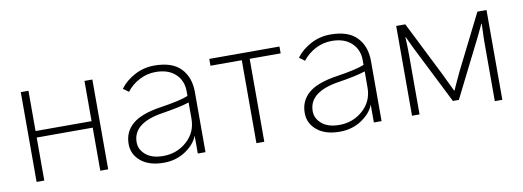

<svg xmlns="http://www.w3.org/2000/svg" viewBox="-49 -778 2872 1055"><g transform="rotate(-10 1387.5 -250.5)"><path d="M88.9 0V-501H131.8V-276.4H444.3V-501H488.3V0H444.3V-240.2H131.8V0Z M668 -119.1Q668 -78.1 702.6 -48.8Q737.3 -19.5 799.8 -19.5Q876 -19.5 931.6 -68.8Q987.3 -118.2 987.3 -195.3V-285.2Q939.5 -268.6 833 -252Q668 -225.6 668 -119.1ZM623 -117.2Q623 -184.6 672.4 -227.1Q721.7 -269.5 832 -286.1Q942.4 -302.7 987.3 -321.3V-347.7Q987.3 -406.2 947.8 -443.8Q908.2 -481.4 836.9 -481.4Q790 -481.4 747.1 -459.5Q704.1 -437.5 674.8 -399.4L644.5 -421.9Q675.8 -463.9 726.6 -490.7Q777.3 -517.6 835.9 -517.6Q935.5 -517.6 983.4 -467.8Q1031.2 -418 1031.2 -335.9V0H988.3V-99.6Q970.7 -52.7 918 -17.6Q865.2 17.6 795.9 17.6Q715.8 17.6 669.4 -20.5Q623 -58.6 623 -117.2Z M1140.6 -462.9V-501H1532.2V-462.9H1359.4V0H1315.4V-462.9Z M1650.4 -119.1Q1650.4 -78.1 1685.1 -48.8Q1719.7 -19.5 1782.2 -19.5Q1858.4 -19.5 1914.1 -68.8Q1969.7 -118.2 1969.7 -195.3V-285.2Q1921.9 -268.6 1815.4 -252Q1650.4 -225.6 1650.4 -119.1ZM1605.5 -117.2Q1605.5 -184.6 1654.8 -227.1Q1704.1 -269.5 1814.5 -286.1Q1924.8 -302.7 1969.7 -321.3V-347.7Q1969.7 -406.2 1930.2 -443.8Q1890.6 -481.4 1819.3 -481.4Q1772.5 -481.4 1729.5 -459.5Q1686.5 -437.5 1657.2 -399.4L1627 -421.9Q1658.2 -463.9 1709 -490.7Q1759.8 -517.6 1818.4 -517.6Q1918 -517.6 1965.8 -467.8Q2013.7 -418 2013.7 -335.9V0H1970.7V-99.6Q1953.1 -52.7 1900.4 -17.6Q1847.7 17.6 1778.3 17.6Q1698.2 17.6 1651.9 -20.5Q1605.5 -58.6 1605.5 -117.2Z M2183.6 0V-501H2234.4L2386.7 -197.3Q2399.4 -169.9 2435.5 -95.7H2437.5Q2442.4 -106.4 2458.5 -142.1Q2474.6 -177.7 2484.4 -197.3L2636.7 -501H2687.5V0H2645.5V-322.3Q2645.5 -339.8 2646 -357.9Q2646.5 -376 2647.5 -397Q2648.4 -418 2648.4 -431.6H2646.5L2614.3 -364.3L2452.1 -41H2418.9L2256.8 -363.3L2224.6 -431.6H2222.7Q2225.6 -379.9 2225.6 -322.3V0Z"/></g></svg>

Font: Gothic A1 ExtraLight
Style: Regular
Weight: 275
Designer: HanYang I&C Co.,Ltd.
Foundry: HanYang I&C Co.,Ltd.
Version: Version 2.50